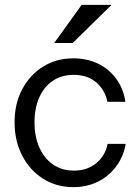

<svg xmlns="http://www.w3.org/2000/svg" viewBox="-20 -760 573 790"><path d="M282 10Q212 10 157.5 -24.5Q103 -59 71.5 -119.5Q40 -180 40 -257Q40 -334 71.5 -393Q103 -452 157.5 -486Q212 -520 281 -520Q338 -520 383.5 -498Q429 -476 458.5 -435.5Q488 -395 496 -341H422Q412 -390 376 -421Q340 -452 283 -452Q234 -452 198 -428Q162 -404 142 -360Q122 -316 122 -257Q122 -198 142 -153Q162 -108 198.5 -83Q235 -58 284 -58Q339 -58 376 -88.5Q413 -119 423 -168H497Q488 -115 457.5 -74.5Q427 -34 382 -12Q337 10 282 10ZM279 -583H203L316 -740H439Z"/></svg>

Font: Instrument Sans
Style: Regular
Weight: 400
Designer: Rodrigo Fuenzalida
Foundry: fragTYPE
Version: Version 1.000;gftools[0.9.28]